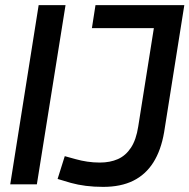

<svg xmlns="http://www.w3.org/2000/svg" viewBox="-20 -720 740 750"><path d="M20 0 131 -700H236L124 0ZM205 -21 233 -110Q255 -104 276.5 -98Q298 -92 321.5 -88.5Q345 -85 370 -85Q410 -85 440.5 -98.5Q471 -112 491.5 -143Q512 -174 520 -226L581 -610H339L353 -700H700L621 -203Q609 -133 579 -85.5Q549 -38 500.5 -14Q452 10 383 10Q347 10 315.5 6Q284 2 257 -5.5Q230 -13 205 -21Z"/></svg>

Font: Georama ExtraCondensed Thin Medium
Style: Italic
Weight: 500
Italic angle: -9°
Version: Version 1.001